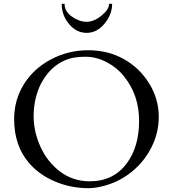

<svg xmlns="http://www.w3.org/2000/svg" viewBox="-20 -972 904 1005"><path d="M444 13Q364 13 291 -13Q191 -49 131 -120Q54 -210 54 -349Q54 -449 105 -531Q156 -613 246.5 -661Q337 -709 441.5 -709Q546 -709 628.5 -662.5Q711 -616 761 -535Q811 -454 811 -359.5Q811 -265 761.5 -180Q712 -95 626 -42Q583 -16 533 -1.5Q483 13 444 13ZM450 -23Q575 -23 645 -119Q708 -205 708 -339.5Q708 -474 630 -571Q593 -618 538.5 -646.5Q484 -675 428.5 -675Q373 -675 337.5 -663Q302 -651 273.5 -629.5Q245 -608 223 -579Q201 -550 186 -516Q156 -445 156 -364Q156 -283 192 -203.5Q228 -124 295 -73.5Q362 -23 450 -23ZM303 -952H318Q318 -912 356.5 -885Q395 -858 433.5 -858Q472 -858 511.5 -890.5Q551 -923 551 -952H567Q567 -896 527 -848Q487 -800 433.5 -800Q380 -800 341.5 -846Q303 -892 303 -952Z"/></svg>

Font: Cardo
Style: Regular
Weight: 400
Designer: David J. Perry
Foundry: David J. Perry
Version: Version 1.0451